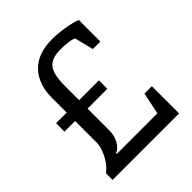

<svg xmlns="http://www.w3.org/2000/svg" viewBox="-185 -772 887 887"><g transform="rotate(-45 258.0 -329.0)"><path d="M38.2 0V-43.2Q57.7 -57.5 73.3 -80.3Q88.9 -103.1 98.5 -128.2Q108.1 -153.3 108.1 -174V-314.8H38.7V-369.9H108.1V-466.2Q108.1 -555.5 157.3 -606.6Q206.4 -657.6 300.3 -657.6Q336.6 -657.6 379.9 -650.6Q423.2 -643.5 450.2 -632.6V-491.9H401L378 -584.1Q367.8 -590.5 342.9 -593.6Q317.9 -596.8 293.9 -596.8Q236.2 -596.8 212.8 -567.6Q189.3 -538.3 189.3 -466.2V-369.9H318.5V-314.8H189.3V-174Q189.3 -140 175 -112.9Q160.7 -85.9 136.7 -75.7V-71.1H401.9L424.2 -177.8H472.6V0Z"/></g></svg>

Font: Faustina Light
Style: Regular
Weight: 300
Designer: Alfonso Garcia
Foundry: http://www.omnibus-type.com
Version: Version 1.200